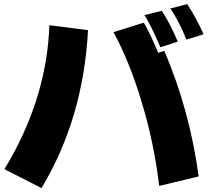

<svg xmlns="http://www.w3.org/2000/svg" viewBox="-20 -872 1040 951"><path d="M2 -34.2Q211.9 -379.9 224.6 -747.1L416 -722.7Q392.6 -284.2 185.5 59.6ZM542 -712.9 692.4 -759.8Q722.7 -708 763.7 -610.4L793.9 -620.1Q919.9 -325.2 963.9 2L768.6 48.8Q743.2 -163.1 682.1 -365.7Q621.1 -568.4 542 -712.9ZM695.3 -796.9 781.2 -818.4Q820.3 -760.7 860.4 -666L774.4 -637.7Q728.5 -746.1 695.3 -796.9ZM824.2 -830.1 907.2 -851.6Q953.1 -782.2 988.3 -702.1L903.3 -675.8Q870.1 -759.8 824.2 -830.1Z"/></svg>

Font: GenEi M Gothic v2 Black
Style: Regular
Weight: 900
Version: Version 2.0